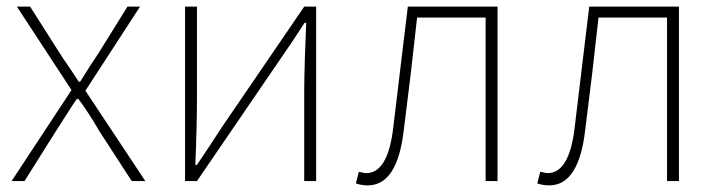

<svg xmlns="http://www.w3.org/2000/svg" viewBox="-20 -547 2176 580"><path d="M196 -275 31 -527H71L160 -387Q169 -372 189 -344L218 -300H222Q254 -352 278 -387L365 -527H403L238 -273L419 0H378L280 -151Q249 -205 217 -248H212Q201 -233 181 -201L149 -151L54 0H15Z M539 -527H575V-249Q575 -167 570 -49H575Q607 -96 651 -164L899 -527H935V0H899V-277Q899 -303 901 -373L905 -478H900Q867 -426 823 -363L575 0H539Z M1055 7 1064 -28 1074 -26Q1080 -24 1086 -24Q1152 -24 1168 -162L1190 -345L1212 -527H1483V0H1447V-494H1240Q1234 -445 1221 -326L1200 -156Q1181 13 1091 13Q1072 13 1055 7Z M1603 7 1612 -28 1622 -26Q1628 -24 1634 -24Q1700 -24 1716 -162L1738 -345L1760 -527H2031V0H1995V-494H1788Q1782 -445 1769 -326L1748 -156Q1729 13 1639 13Q1620 13 1603 7Z"/></svg>

Font: Merged Yaku Han JP Thin
Style: Regular
Weight: 250
Designer: Ryoko NISHIZUKA 西塚涼子 (kana, bopomofo & ideographs); Paul D. Hunt (Latin, Greek & Cyrillic); Sandoll Communications 산돌커뮤니
Foundry: Adobe
Version: Version 2.004